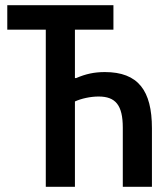

<svg xmlns="http://www.w3.org/2000/svg" viewBox="-20 -718 640 738"><path d="M156 0H268V-328C292 -339 327 -347 359 -347C424 -347 452 -314 452 -227V0H564V-225C564 -370 511 -441 383 -441C343 -441 310 -434 273 -418H268V-604H416V-698H8V-604H156Z"/></svg>

Font: IBM Mono Medium
Style: Regular
Weight: 500
Monospace: yes
Designer: Mike Abbink, Paul van der Laan, Pieter van Rosmalen
Foundry: Bold Monday
Version: Version 2.3